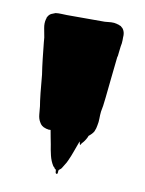

<svg xmlns="http://www.w3.org/2000/svg" viewBox="-57 -755 378 500"><g transform="rotate(10 132.0 -505.0)"><path d="M223 -569Q220 -541 217.5 -516Q215 -491 212 -478Q211 -469 211 -459.5Q211 -450 209 -441Q208 -433 204 -424Q200 -417 191 -410L189 -405Q184 -395 177 -388Q174 -382 173 -383Q171 -389 171 -392Q171 -391 170.5 -390.5Q170 -390 170 -390Q165 -377 160.5 -364Q156 -351 150 -338Q147 -331 143.5 -326Q140 -321 138 -317Q136 -313 130 -309Q129 -307 129 -302.5Q129 -298 126 -298Q123 -299 123 -303Q123 -307 122 -309Q121 -309 118 -312Q118 -314 116 -315Q114 -316 114 -317Q107 -328 103.5 -342.5Q100 -357 98 -371Q96 -381 94.5 -389Q93 -397 91 -408H84Q83 -409 80 -409Q79 -409 78.5 -409.5Q78 -410 77 -410Q66 -413 61 -423Q56 -431 55 -442.5Q54 -454 53 -464Q51 -475 48.5 -498Q46 -521 44 -546Q41 -565 38.5 -587.5Q36 -610 34 -630Q34 -633 33.5 -636Q33 -639 33 -642Q31 -653 28.5 -666Q26 -679 29 -690Q30 -692 30 -693.5Q30 -695 31 -696Q34 -702 39 -705Q40 -705 40 -705.5Q40 -706 41 -706Q45 -708 51 -710Q59 -711 66.5 -710.5Q74 -710 81 -710H181Q189 -711 197.5 -711.5Q206 -712 213 -710Q214 -710 214.5 -709.5Q215 -709 216 -709Q218 -709 219 -708Q221 -707 223 -706.5Q225 -706 226 -704Q230 -702 233 -695Q236 -688 235 -678V-671Q235 -667 234.5 -662.5Q234 -658 233 -654L231 -637Q231 -635 230.5 -632.5Q230 -630 230 -628Q230 -627 229.5 -626.5Q229 -626 229 -625Z"/></g></svg>

Font: Rubik Wet Paint
Style: Regular
Weight: 400
Designer: Hubert and Fischer, NaN
Foundry: Hubert and Fischer, NaN
Version: Version 2.200